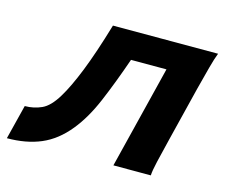

<svg xmlns="http://www.w3.org/2000/svg" viewBox="-87 -595 821 702"><g transform="rotate(15 324.0 -244.0)"><path d="M489.7 -389.2H355.5Q322.3 -293.9 291 -220.2Q259.8 -146.5 219.2 -96.7Q174.8 -42 119.4 -18.6Q64 4.9 -8.8 4.9L23.9 -125.5Q57.6 -125.5 87.2 -138.9Q116.7 -152.3 143.6 -196.8Q169.4 -238.8 198 -310.8Q226.6 -382.8 259.3 -493.2H657.2Q648.9 -472.7 638.9 -435.1Q628.9 -397.5 616.2 -348.1L565.9 -145Q552.2 -89.4 543.9 -54Q535.6 -18.6 534.7 0H393.1Z"/></g></svg>

Font: Andika
Style: Bold Italic
Weight: 700
Italic angle: -14°
Designer: Victor Gaultney, Annie Olsen, Julie Remington, Don Collingsworth, Eric Hays, Becca Hirsbrunner
Foundry: SIL International
Version: Version 6.101